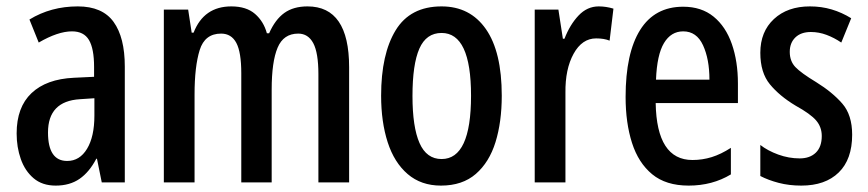

<svg xmlns="http://www.w3.org/2000/svg" viewBox="-20 -570 2713 600"><path d="M223 -550Q300 -550 335 -501.5Q370 -453 370 -362V0H298L283 -74H281Q259 -32 228.5 -11Q198 10 154 10Q112 10 85 -13Q58 -36 45 -73Q32 -110 32 -153Q32 -235 78.5 -279Q125 -323 211 -327L274 -330V-361Q274 -418 258 -445Q242 -472 205 -472Q161 -472 101 -437L72 -509Q139 -550 223 -550ZM230 -260Q130 -254 130 -156Q130 -67 190 -67Q229 -67 252 -105Q275 -143 275 -209V-263Z M941 -550Q1071 -550 1071 -360V0H975V-338Q975 -405 959 -435Q943 -465 912 -465Q866 -465 847.5 -421Q829 -377 829 -290V0H734V-341Q734 -407 718.5 -436Q703 -465 671 -465Q620 -465 604 -413.5Q588 -362 588 -275V0H492V-540H568L579 -468H585Q617 -550 703 -550Q750 -550 777 -526.5Q804 -503 814 -466H821Q840 -509 868.5 -529.5Q897 -550 941 -550Z M1548 -271Q1548 -189 1528.5 -126Q1509 -63 1467 -26.5Q1425 10 1358 10Q1296 10 1254 -26Q1212 -62 1191.5 -125.5Q1171 -189 1171 -271Q1171 -401 1216.5 -475.5Q1262 -550 1360 -550Q1449 -550 1498.5 -479Q1548 -408 1548 -271ZM1269 -270Q1269 -173 1291 -123Q1313 -73 1360 -73Q1452 -73 1452 -271Q1452 -467 1360 -467Q1312 -467 1290.5 -418Q1269 -369 1269 -270Z M1851 -550Q1874 -550 1897 -543L1885 -443Q1868 -450 1843 -450Q1799 -450 1772.5 -402Q1746 -354 1747 -280V0H1651V-540H1725L1739 -449H1744Q1761 -493 1788 -521.5Q1815 -550 1851 -550Z M2115 -549Q2172 -549 2210 -518Q2248 -487 2267 -432.5Q2286 -378 2286 -309V-248H2029Q2032 -70 2144 -70Q2175 -70 2204 -79Q2233 -88 2264 -108V-25Q2206 10 2132 10Q2061 10 2018 -25.5Q1975 -61 1955 -123.5Q1935 -186 1935 -267Q1935 -404 1980.5 -476.5Q2026 -549 2115 -549ZM2115 -472Q2077 -472 2055 -435.5Q2033 -399 2030 -321H2197Q2197 -385 2177 -428.5Q2157 -472 2115 -472Z M2643 -149Q2643 -72 2601 -31Q2559 10 2484 10Q2446 10 2413.5 1.5Q2381 -7 2356 -20V-117Q2379 -99 2412 -87Q2445 -75 2479 -75Q2511 -75 2529.5 -93Q2548 -111 2548 -145Q2548 -173 2530.5 -193.5Q2513 -214 2466 -240Q2416 -270 2386 -306.5Q2356 -343 2356 -405Q2356 -471 2398.5 -510.5Q2441 -550 2511 -550Q2547 -550 2579 -540.5Q2611 -531 2640 -513L2609 -437Q2587 -452 2563 -461Q2539 -470 2514 -470Q2483 -470 2465.5 -453Q2448 -436 2448 -408Q2448 -379 2465.5 -360.5Q2483 -342 2531 -313Q2581 -282 2612 -246.5Q2643 -211 2643 -149Z"/></svg>

Font: Noto Sans Khmer UI ExtraCondensed Medium
Style: Regular
Weight: 500
Width: 2
Designer: Danh Hong and the Monotype Design Team
Foundry: Monotype Imaging Inc.
Version: Version 2.002; ttfautohint (v1.8.4.7-5d5b)